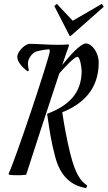

<svg xmlns="http://www.w3.org/2000/svg" viewBox="-20 -901 555 990"><path d="M265 -91C298 35 377 61 424 69L430 56C396 32 370 1 342 -110C322 -191 309 -269 301 -322C406 -364 489 -440 489 -578C489 -631 453 -677 423 -677C396 -677 340 -615 301 -566C317 -614 330 -651 336 -667L333 -672C310 -670 300 -670 276 -670C222 -670 173 -675 133 -675C109 -675 69 -634 69 -608C69 -585 90 -557 123 -533L129 -539C125 -552 124 -566 124 -574C124 -602 149 -629 166 -635C185 -641 209 -645 234 -647C236 -644 237 -640 237 -637C231 -591 54 -62 24 -5L27 0C73 6 115 0 115 0C148 -104 231 -358 286 -523C318 -559 364 -608 379 -608C394 -608 401 -546 401 -536C401 -424 339 -358 223 -314C236 -227 242 -177 265 -91ZM345 -716 515 -866 505 -881 355 -794 273 -881 260 -870 339 -716Z"/></svg>

Font: Romanesco
Style: Regular
Weight: 400
Designer: Astigmatic (AOETI)
Foundry: Astigmatic (AOETI)
Version: Version 1.000